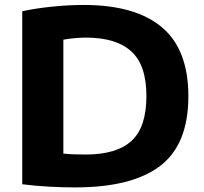

<svg xmlns="http://www.w3.org/2000/svg" viewBox="-20 -768 845 794"><path d="M290.5 7Q241.5 7 184.5 4Q127.5 1 72 -6V-721.5Q127 -733.5 195.2 -740.5Q263.5 -747.5 326.5 -747.5Q539.5 -747.5 649.2 -655.5Q759 -563.5 759 -370Q759 -171 642.5 -82Q526 7 290.5 7ZM334.5 -129Q462.5 -129 524 -185.5Q585.5 -242 585.5 -371Q585.5 -498.5 523 -555.5Q460.5 -612.5 335.5 -612.5Q314 -612.5 289 -610.2Q264 -608 242 -604V-133Q263.5 -130.5 285.8 -129.8Q308 -129 334.5 -129Z"/></svg>

Font: Encode Sans SmExp
Style: Bold
Weight: 700
Width: 6
Designer: Multiple Designers
Foundry: Impallari Type
Version: Version 3.002; ttfautohint (v1.8.3) -l 8 -r 50 -G 200 -x 14 